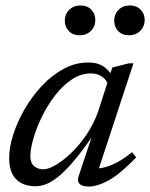

<svg xmlns="http://www.w3.org/2000/svg" viewBox="-20 -672 549 702"><path d="M267 -26.5 323 -194.5H332Q291.5 -134.5 259.5 -95Q227.5 -55.5 201.2 -32.8Q175 -10 153 -0.5Q131 9 110 9Q81 9 59.2 -1.8Q37.5 -12.5 25.5 -35.2Q13.5 -58 13.5 -94Q13.5 -133.5 28.5 -180.2Q43.5 -227 70.2 -273.2Q97 -319.5 133.2 -358.2Q169.5 -397 212.5 -420.2Q255.5 -443.5 302.5 -443.5Q335.5 -443.5 356.2 -430.5Q377 -417.5 392 -392L375 -364.5Q368 -381.5 352 -392.5Q336 -403.5 312.5 -403.5Q275 -403.5 241.8 -381Q208.5 -358.5 180.8 -322.2Q153 -286 133 -244.8Q113 -203.5 102 -165.2Q91 -127 91 -100.5Q91 -76.5 104.5 -64.8Q118 -53 139 -53Q157.5 -53 185.5 -69.8Q213.5 -86.5 243.2 -115.5Q273 -144.5 298.8 -183.5Q324.5 -222.5 339.5 -266.5L390.5 -425L451 -440.5H468L335 -36L324.5 -57Q342 -54.5 364.8 -60.8Q387.5 -67 412.8 -81Q438 -95 462.5 -116L478 -96.5Q419.5 -36 378 -13Q336.5 10 304 10Q280.5 10 270.8 0.2Q261 -9.5 267 -26.5ZM271.5 -543Q247 -543 232 -558.2Q217 -573.5 217 -596.5Q217 -611.5 224 -624.2Q231 -637 244 -644.5Q257 -652 274 -652Q299 -652 313.8 -636.8Q328.5 -621.5 328.5 -599Q328.5 -583.5 321.5 -571Q314.5 -558.5 301.8 -550.8Q289 -543 271.5 -543ZM451.5 -543Q427 -543 412.2 -558.2Q397.5 -573.5 397.5 -596.5Q397.5 -611.5 404.5 -624.2Q411.5 -637 424.2 -644.5Q437 -652 454.5 -652Q479 -652 494 -636.8Q509 -621.5 509 -599Q509 -583.5 502 -571Q495 -558.5 482.2 -550.8Q469.5 -543 451.5 -543Z"/></svg>

Font: Newsreader 16pt 16pt
Style: Italic
Weight: 400
Italic angle: -17°
Version: Version 1.003